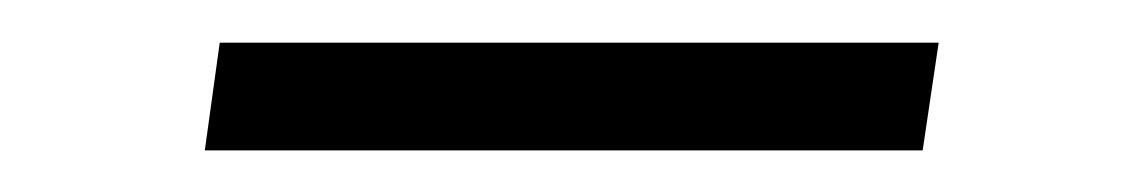

<svg xmlns="http://www.w3.org/2000/svg" viewBox="-20 -335 526 90"><path d="M420 -315 412.5 -264.5H76L83 -315Z"/></svg>

Font: Merriweather 120pt ExtraBold
Style: Italic
Weight: 800
Italic angle: -7.8°
Version: Version 2.101